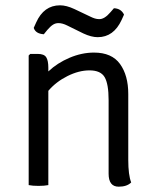

<svg xmlns="http://www.w3.org/2000/svg" viewBox="-20 -697 585 723"><path d="M463 -343V-95Q463 -38 474 -10Q458 6 427 6Q389 6 389 -43V-320Q389 -381 374 -406.5Q359 -432 317 -432Q277 -432 234 -410.5Q191 -389 162 -355V0Q147 3 125 3Q103 3 88 0V-488L94 -494H122Q146 -494 154 -481.5Q162 -469 162 -442V-428Q196 -460 242 -479.5Q288 -499 334 -499Q401 -499 432 -456Q463 -413 463 -343ZM294 -571 233 -601Q215 -610 200 -610Q189 -610 179.5 -604Q170 -598 158 -584L145 -568Q114 -570 107 -592L116 -612Q145 -677 206 -677Q230 -677 260 -663L321 -634Q329 -630 337 -627.5Q345 -625 353 -625Q373 -624 396 -651L409 -666Q436 -665 447 -642L438 -622Q408 -557 348 -557Q324 -557 294 -571Z"/></svg>

Font: Signika
Style: Light
Weight: 300
Designer: Anna Giedrys
Foundry: Anna Giedrys
Version: Version 1.001